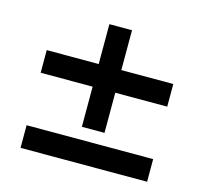

<svg xmlns="http://www.w3.org/2000/svg" viewBox="-84 -628 767 721"><g transform="rotate(15 300.0 -267.5)"><path d="M546 -380V-292H344V-136H256V-292H54V-380H256V-535H344V-380ZM54 -88H546V0H54Z"/></g></svg>

Font: Muli
Style: Bold
Weight: 700
Designer: Vernon Adams
Foundry: Vernon Adams
Version: Version 2.001